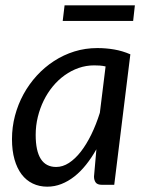

<svg xmlns="http://www.w3.org/2000/svg" viewBox="-20 -694 551 721"><path d="M25 0ZM409 0H363Q345.5 0 339.2 -9Q333 -18 333 -31L342 -133.5Q324 -101.5 303.2 -75.5Q282.5 -49.5 259.2 -31.2Q236 -13 210.5 -3Q185 7 157.5 7Q127.5 7 103 -4.8Q78.5 -16.5 61.2 -39.2Q44 -62 34.5 -95.2Q25 -128.5 25 -171.5Q25 -216.5 36.2 -259.2Q47.5 -302 68.2 -340Q89 -378 118 -409.8Q147 -441.5 182.8 -464.8Q218.5 -488 259.5 -500.8Q300.5 -513.5 345.5 -513.5Q378 -513.5 408.8 -508.2Q439.5 -503 469.5 -490ZM191 -67Q215.5 -67 239 -82.2Q262.5 -97.5 283.5 -124.5Q304.5 -151.5 322.8 -188.8Q341 -226 355 -270.5L376.5 -444.5Q365.5 -447 354.8 -447.8Q344 -448.5 333.5 -448.5Q303.5 -448.5 275.5 -438.8Q247.5 -429 223 -411.5Q198.5 -394 178.5 -369.8Q158.5 -345.5 144.2 -316.5Q130 -287.5 122 -254.8Q114 -222 114 -187.5Q114 -67 191 -67ZM222.5 -674H486.5L480 -615.5H215.5Z"/></svg>

Font: Lato
Style: Italic
Weight: 400
Italic angle: -7°
Designer: Lukasz Dziedzic
Foundry: tyPoland Lukasz Dziedzic
Version: Version 2.007; 2014-02-27